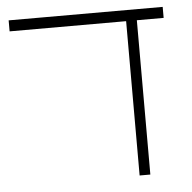

<svg xmlns="http://www.w3.org/2000/svg" viewBox="-46 -632 679 678"><g transform="rotate(-5 293.5 -293.0)"><path d="M422 0V-547H9V-586H555V-547H460V0Z"/></g></svg>

Font: Noto Sans Hebrew SemiCondensed ExtraLight
Style: Regular
Weight: 200
Width: 4
Designer: Monotype Design Team
Foundry: Monotype Imaging Inc.
Version: Version 2.004; ttfautohint (v1.8.4.7-5d5b)